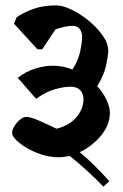

<svg xmlns="http://www.w3.org/2000/svg" viewBox="-20 -669 456 713"><path d="M250 -573Q236 -573 220 -569.5Q204 -566 186 -560L137 -486H119L32 -581L42 -605Q68 -623 104.5 -636Q141 -649 189 -649Q213 -649 246 -633Q279 -617 309.5 -592Q340 -567 361 -537.5Q382 -508 382 -480Q382 -464 374 -426.5Q366 -389 341 -349Q363 -325 375.5 -298.5Q388 -272 388 -249Q388 -226 379 -204.5Q370 -183 354.5 -164.5Q339 -146 318.5 -130Q298 -114 276 -104Q306 -79 333 -52Q360 -25 386 4L364 24Q334 -7 301 -37Q268 -67 239 -90Q216 -85 198 -85Q166 -85 135 -95Q104 -105 79.5 -119.5Q55 -134 40 -149Q25 -164 25 -175Q25 -185 30.5 -195.5Q36 -206 44 -215Q52 -224 61 -229.5Q70 -235 78 -235Q93 -235 124 -221.5Q155 -208 190 -191Q238 -203 264 -234Q290 -265 290 -301Q290 -322 277.5 -334.5Q265 -347 242 -347Q217 -347 183.5 -337.5Q150 -328 114 -302L46 -380Q75 -403 110 -414Q145 -425 176 -425Q213 -425 249 -411Q271 -445 278 -479Q285 -513 285 -530Q285 -550 276 -561.5Q267 -573 250 -573Z"/></svg>

Font: Jaini
Style: Regular
Weight: 400
Designer: Girish Dalvi, Maithili Shingre
Foundry: Ek Type
Version: Version 1.001;PS 1.000;hotconv 16.6.51;makeotf.lib2.5.65220